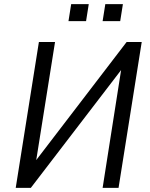

<svg xmlns="http://www.w3.org/2000/svg" viewBox="-20 -908 727 928"><path d="M56 0 168 -705H246L154 -127L148 -125L592 -705H665L553 0H476L567 -580L575 -582L129 0ZM476 -806 489 -888H574L561 -806ZM311 -806 324 -888H409L396 -806Z"/></svg>

Font: Nunito Sans 7pt Condensed
Style: Italic
Weight: 400
Width: 3
Italic angle: -9°
Designer: Vernon Adams
Foundry: Vernon Adams
Version: Version 3.101;gftools[0.9.27]